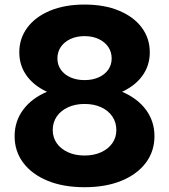

<svg xmlns="http://www.w3.org/2000/svg" viewBox="-20 -790 723 821"><path d="M341.5 10.5Q250.5 10.5 183.2 -17.2Q116 -45 79.2 -94.2Q42.5 -143.5 42.5 -207.5Q42.5 -271.5 79.2 -321Q116 -370.5 183.2 -398.5Q250.5 -426.5 341.5 -426.5Q432.5 -426.5 499.8 -398.5Q567 -370.5 603.8 -321Q640.5 -271.5 640.5 -207.5Q640.5 -143.5 603.8 -94.2Q567 -45 499.8 -17.2Q432.5 10.5 341.5 10.5ZM341.5 -125Q381.5 -125 412.2 -139Q443 -153 460.2 -177.5Q477.5 -202 477.5 -234Q477.5 -267 460.2 -292.2Q443 -317.5 412.2 -331.5Q381.5 -345.5 341.5 -345.5Q301.5 -345.5 270.8 -331.2Q240 -317 222.8 -292Q205.5 -267 205.5 -234Q205.5 -202 222.8 -177.5Q240 -153 270.8 -139Q301.5 -125 341.5 -125ZM341.5 -366.5Q256.5 -366.5 193.8 -392Q131 -417.5 96.8 -462.5Q62.5 -507.5 62.5 -566.5Q62.5 -625.5 96.8 -671.8Q131 -718 193.8 -744.2Q256.5 -770.5 341.5 -770.5Q426.5 -770.5 489.2 -744.2Q552 -718 586.2 -672Q620.5 -626 620.5 -566Q620.5 -507.5 586.2 -462.5Q552 -417.5 489.2 -392Q426.5 -366.5 341.5 -366.5ZM341.5 -447.5Q375.5 -447.5 401.8 -459.2Q428 -471 442.8 -492Q457.5 -513 457.5 -540Q457.5 -568 442.8 -589.5Q428 -611 401.8 -623.2Q375.5 -635.5 341.5 -635.5Q307.5 -635.5 281.2 -623.2Q255 -611 240.2 -589.5Q225.5 -568 225.5 -540Q225.5 -513 240.2 -492Q255 -471 281.2 -459.2Q307.5 -447.5 341.5 -447.5Z"/></svg>

Font: Hepta Slab ExtraLight
Style: Bold
Weight: 700
Version: Version 1.102